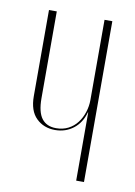

<svg xmlns="http://www.w3.org/2000/svg" viewBox="-64 -539 408 582"><g transform="rotate(10 140.0 -247.5)"><path d="M210 -210Q201 -177 177 -158.5Q153 -140 121 -140Q86 -140 63 -162.5Q40 -185 40 -230V-495H64V-228Q64 -185 79 -165.5Q94 -146 123 -146Q144 -146 160.5 -154.5Q177 -163 188 -177.5Q199 -192 205 -210.5Q211 -229 211 -248V-495H235V0H211V-210Z"/></g></svg>

Font: Moniqa Thin Display
Style: Regular
Weight: 100
Designer: Rajesh Rajput
Foundry: Rajesh Rajput
Version: Version 1.000